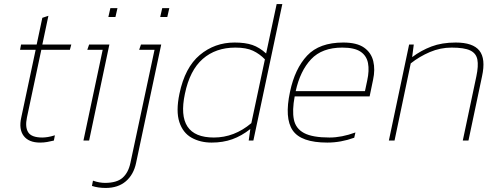

<svg xmlns="http://www.w3.org/2000/svg" viewBox="-20 -694 2465 948"><path d="M178 10Q122 10 97 -23Q72 -56 85 -114L156 -448H79L84 -474H161L189 -606L219 -616L189 -474H332L325 -448H184L113 -114Q103 -66 119.5 -40.5Q136 -15 189 -15Q201 -15 216.5 -17.5Q232 -20 251 -26L246 0Q230 4 213 7Q196 10 178 10Z M515 -610 525 -654H560L550 -610ZM392 0 487 -448H411L420 -474H520L420 0Z M771 -610 781 -654H816L806 -610ZM502 234Q464 234 434 224L439 198Q456 204 471 206.5Q486 209 498 209Q557 209 585.5 183.5Q614 158 624 110L743 -448H667L676 -474H776L652 110Q640 168 601.5 201Q563 234 502 234Z M1025 10Q969 10 926 -14Q883 -38 865.5 -91.5Q848 -145 866 -231Q893 -361 966.5 -422.5Q1040 -484 1138 -484Q1191 -484 1226 -472Q1261 -460 1294 -430L1346 -674H1374L1231 0H1208L1216 -57Q1173 -23 1127 -6.5Q1081 10 1025 10ZM1036 -15Q1137 -15 1221 -86L1288 -401Q1262 -428 1229 -443.5Q1196 -459 1142 -459Q1045 -459 981 -403Q917 -347 893 -231Q847 -15 1036 -15Z M1596 10Q1466 10 1425 -50.5Q1384 -111 1412 -241Q1436 -355 1496.5 -419.5Q1557 -484 1675 -484Q1742 -484 1777.5 -459Q1813 -434 1823 -392Q1833 -350 1822 -300L1805 -218H1435Q1422 -149 1431 -104Q1440 -59 1481.5 -37Q1523 -15 1607 -15Q1667 -15 1735 -40L1729 -14Q1663 10 1596 10ZM1440 -244H1782L1793 -296Q1804 -346 1797 -382.5Q1790 -419 1760 -439Q1730 -459 1670 -459Q1570 -459 1516 -401.5Q1462 -344 1440 -244Z M1900 0 2000 -474H2023L2015 -412Q2059 -445 2110.5 -464.5Q2162 -484 2230 -484Q2315 -484 2347 -444Q2379 -404 2360 -317L2293 0H2265L2332 -317Q2343 -369 2337 -400Q2331 -431 2301.5 -445Q2272 -459 2210 -459Q2154 -459 2102.5 -437Q2051 -415 2008 -381L1928 0Z"/></svg>

Font: Kanit Thin
Style: Italic
Weight: 250
Italic angle: -12°
Designer: Katatrad Team
Foundry: CadsonDemak
Version: Version 2.000; ttfautohint (v1.8.3)